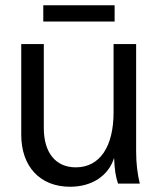

<svg xmlns="http://www.w3.org/2000/svg" viewBox="-20 -700 617 732"><path d="M247 12C332 12 394 -31 415 -98C417 -51 421 -27 430 0H513C504 -37 499 -76 499 -125V-532H413V-272C413 -140 360 -62 269 -62C192 -62 147 -118 147 -212V-532H61V-186C61 -65 133 12 247 12ZM145 -618H417V-680H145Z"/></svg>

Font: Ronzino
Style: Regular
Weight: 400
Designer: Nunzio Mazzaferro
Foundry: Collletttivo
Version: Version 1.000;Glyphs 3.3 (3337)